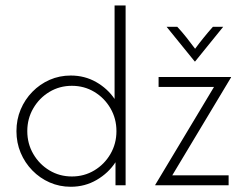

<svg xmlns="http://www.w3.org/2000/svg" viewBox="-20 -687 915 712"><path d="M242.4 5.6Q200.7 5.6 164.2 -10.4Q127.8 -26.4 100 -54.9Q72.2 -83.3 56.6 -120.5Q41 -157.6 41 -200.7Q41 -243.8 56.6 -280.9Q72.2 -318.1 100 -346.5Q127.8 -375 164.2 -391Q200.7 -406.9 242.4 -406.9Q293.8 -406.9 336.1 -383Q378.5 -359 404.9 -320.1V-666.7H445.8V0H408.3V-85.4Q381.9 -45.1 338.5 -19.8Q295.1 5.6 242.4 5.6ZM246.5 -32.6Q292.4 -32.6 329.9 -55.2Q367.4 -77.8 389.6 -116Q411.8 -154.2 411.8 -200.7Q411.8 -247.2 389.6 -285.4Q367.4 -323.6 329.9 -346.2Q292.4 -368.8 246.5 -368.8Q200.7 -368.8 163.2 -346.2Q125.7 -323.6 103.5 -285.4Q81.2 -247.2 81.2 -200.7Q81.2 -154.2 103.5 -116Q125.7 -77.8 163.2 -55.2Q200.7 -32.6 246.5 -32.6ZM555.6 0V-1.4L773.6 -364.6H568.1V-401.4H836.8V-400L618.8 -36.8H827.8V0ZM702.1 -459 597.9 -587.5H637.5Q655.6 -568.1 671.5 -547.9Q687.5 -527.8 703.5 -506.2Q719.4 -527.8 735.8 -547.9Q752.1 -568.1 769.4 -587.5H807.6L703.5 -459Z"/></svg>

Font: Afacad Flux ExtraLight
Style: Regular
Weight: 250
Designer: Kristian Moeller
Foundry: Dicotype
Version: Version 1.100